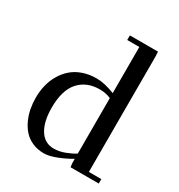

<svg xmlns="http://www.w3.org/2000/svg" viewBox="-174 -848 909 973"><g transform="rotate(30 281.0 -361.0)"><path d="M47.9 -217.8Q47.9 -255.9 56.4 -290.8Q64.9 -325.7 82.8 -356Q100.6 -386.2 126 -408.4Q151.4 -430.7 187.5 -443.4Q223.6 -456.1 267.1 -456.1Q314 -456.1 374 -432.1V-702.1H303.2V-729H467.8L469.2 -702.1V-25.9H542V0H377L374 -23.9V-47.9Q343.3 -28.8 299.1 -11Q254.9 6.8 223.1 6.8Q186 6.8 156 -6.6Q126 -20 106.2 -42Q86.4 -64 73 -93.5Q59.6 -123 53.7 -154.1Q47.9 -185.1 47.9 -217.8ZM143.1 -213.9Q143.1 -133.8 172.1 -86.4Q201.2 -39.1 254.9 -39.1Q286.6 -39.1 319.1 -51.5Q351.6 -64 374 -78.1V-402.8Q345.2 -416 308.1 -416Q232.9 -416 188 -366.5Q143.1 -316.9 143.1 -213.9Z"/></g></svg>

Font: Dehuti
Style: Bold
Weight: 700
Version: Version 1.2